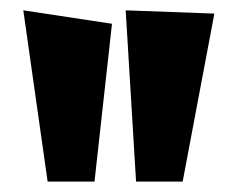

<svg xmlns="http://www.w3.org/2000/svg" viewBox="-20 -786 451 370"><path d="M195.8 -740.2 162.1 -436H71.8L24.9 -766.1ZM393.1 -759.8 332 -436H242.2L222.2 -766.1Z"/></svg>

Font: Peralta
Style: Regular
Weight: 400
Designer: Astigmatic (AOETI)
Foundry: Astigmatic (AOETI)
Version: Version 1.000